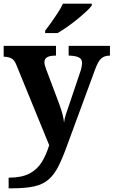

<svg xmlns="http://www.w3.org/2000/svg" viewBox="-20 -786 619 1046"><path d="M27 182Q97 182 139.5 160Q182 138 207 98Q232 58 248 5L68 -435Q57 -461 41 -468.5Q25 -476 4 -477H0V-536H285V-483H282Q254 -483 238 -475Q222 -467 222 -446Q222 -438 225.5 -426.5Q229 -415 232 -407L301 -224Q315 -186 321 -162Q327 -138 329 -118Q331 -139 339.5 -165Q348 -191 351 -198L417 -394Q421 -404 424 -419Q427 -434 427 -443Q427 -465 409 -473.5Q391 -482 358 -483H354V-536H579V-483H575Q547 -482 530.5 -466.5Q514 -451 499 -410L348 0Q322 73 298.5 119.5Q275 166 244 192.5Q213 219 165.5 229.5Q118 240 44 240H27ZM226 -619Q241 -638 259.5 -664Q278 -690 295.5 -717Q313 -744 323 -766H480V-756Q471 -743 449.5 -723Q428 -703 401 -681Q374 -659 346 -639.5Q318 -620 294 -606H226Z"/></svg>

Font: NotoSerif-Bold
Style: Regular
Weight: 700
Designer: Monotype Design Team
Foundry: Monotype Imaging Inc.
Version: Version 2.007; ttfautohint (v1.8) -l 8 -r 50 -G 200 -x 14 -D